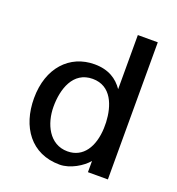

<svg xmlns="http://www.w3.org/2000/svg" viewBox="-133 -830 875 950"><g transform="rotate(20 304.5 -354.5)"><path d="M431 -231C427 -133 383 -62 300 -62C204 -62 160 -157 160 -247C160 -338 192 -442 296 -442C395 -442 427 -347 431 -263ZM536 0V-722H431V-437C400 -482 354 -513 280 -513C150 -513 55 -414 55 -253C55 -103 135 13 286 13C342 13 403 -25 431 -59V0Z"/></g></svg>

Font: Perun Medium
Style: Regular
Weight: 500
Foundry: Copyright (c) Stefan Peev, Context Ltd, 2016
Version: Version 1.089